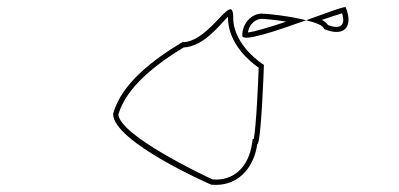

<svg xmlns="http://www.w3.org/2000/svg" viewBox="-20 -456 1142 550"><path d="M304 -130C304 -49 585 73 585 73C655 80 706 32 717 -43C728 -43 736 -263 736 -270C736 -270 648 -324 648 -406C648 -486 582 -335 502 -335C422 -287 328 -218 304 -130ZM319 -128C342 -207 428 -273 506 -320C565 -323 611 -387 633 -408V-406C633 -328 701 -276 721 -262C720 -227 714 -94 707 -58H704L702 -45C692 24 648 63 589 58C558 44 324 -68 319 -128ZM674 -354C674 -334 773 -368 857 -398C810 -410 745 -417 730 -417C700 -417 674 -389 674 -354ZM690 -363C694 -387 712 -402 730 -402C737 -402 770 -399 800 -394C752 -378 709 -365 690 -363ZM857 -398C886 -391 908 -382 908 -373C964 -349 994 -377 970 -436C961 -436 912 -418 857 -398ZM902 -399C928 -408 947 -414 960 -418C964 -404 964 -396 962 -390C959 -382 949 -373 920 -384C914 -392 908 -396 902 -399Z"/></svg>

Font: Ampere
Style: OuLn
Weight: 400
Version: Version 1